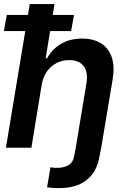

<svg xmlns="http://www.w3.org/2000/svg" viewBox="-28 -748 625 972"><path d="M355.5 0H484.4L476.1 42Q465.8 101.6 436.8 137.2Q407.7 172.9 366.5 188.5Q325.2 204.1 276.9 204.1Q255.9 204.6 239.3 203.4Q222.7 202.1 210.4 199.7L227.5 98.6Q235.4 100.1 243.7 101.1Q252 102.1 260.7 101.6Q292 102.1 316.4 89.6Q340.8 77.1 347.7 42ZM183.1 -319.3 130.9 0H2L122.6 -727.5H248L203.1 -452.6H210Q235.8 -499 280.5 -525.9Q325.2 -552.7 388.7 -552.7Q444.8 -552.7 483.2 -528.8Q521.5 -504.9 537.4 -459Q553.2 -413.1 542.5 -347.2L484.4 0H355.5L409.7 -327.1Q418.9 -382.8 395.5 -413.3Q372.1 -443.8 322.3 -443.8Q288.1 -443.8 259 -429.2Q230 -414.6 210.2 -387Q190.4 -359.4 183.1 -319.3ZM-8.3 -590.8 6.3 -672.4H346.7L332 -590.8Z"/></svg>

Font: Inter Tight SemiBold
Style: Italic
Weight: 600
Italic angle: -9.39999°
Designer: Rasmus Andersson
Foundry: rsms
Version: Version 3.004